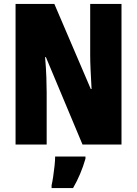

<svg xmlns="http://www.w3.org/2000/svg" viewBox="-20 -734 696 975"><path d="M597 0H399L213 -444H209Q214 -385 215.5 -339.5Q217 -294 217 -263V0H59V-714H256L441 -282H445Q442 -336 440 -379.5Q438 -423 438 -455V-714H597ZM414 72Q391 152 351 221H242V207Q246 190 250 163Q254 136 257 108.5Q260 81 260 61H414Z"/></svg>

Font: Noto Sans Sinhala UI ExtraCondensed Black
Style: Regular
Weight: 900
Width: 2
Designer: Jelle Bosma - Monotype Design Team
Foundry: Monotype Imaging Inc.
Version: Version 2.006; ttfautohint (v1.8.4.7-5d5b)